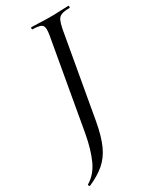

<svg xmlns="http://www.w3.org/2000/svg" viewBox="-236 -687 774 942"><g transform="rotate(-30 151.0 -216.0)"><path d="M-22 193Q-24 194 -27 189Q-30 184 -27 182Q20 154 45.5 98Q71 42 86 -40L175 -544Q183 -587 172 -600Q161 -613 117 -613Q115 -613 115 -619Q115 -625 117 -625Q138 -625 164.5 -623.5Q191 -622 221 -622Q254 -622 280.5 -623.5Q307 -625 327 -625Q330 -625 330 -619Q330 -613 327 -613Q298 -613 282 -607Q266 -601 259 -586Q252 -571 246 -542L162 -67Q148 11 126 59.5Q104 108 68.5 138.5Q33 169 -22 193Z"/></g></svg>

Font: Cormorant Garamond Light Medium
Style: Italic
Weight: 500
Italic angle: -10°
Version: Version 4.001